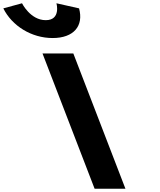

<svg xmlns="http://www.w3.org/2000/svg" viewBox="-397 -1151 973 1171"><path d="M-52.7 -1131C-52.7 -1131 -24 -1028 -118 -1028C-212 -1028 -262.7 -1131 -262.7 -1131L-376.8 -1100C-323.6 -993 -205 -919 -76 -919C53 -919 114.4 -993 85.2 -1100ZM50.2 -825H-137.8L180 0H368Z"/></svg>

Font: Hussar
Style: BdOpOblFour
Weight: 700
Foundry: Cannot Into Space Fonts
Version: Version 2.00